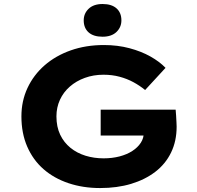

<svg xmlns="http://www.w3.org/2000/svg" viewBox="-20 -942 999 972"><path d="M486.7 10Q400.3 10 326.7 -14.7Q253.2 -39.4 200.1 -85.9Q147 -132.4 117.7 -200Q88.4 -267.6 88.4 -352.9Q88.4 -430.7 119.2 -496.6Q150 -562.5 205.8 -611.3Q261.7 -660 338.1 -687Q414.6 -714 505.5 -714Q575.5 -714 635.4 -698Q695.4 -682 741.7 -655.9Q788.1 -629.8 818 -598.5L714.7 -486.3Q687.4 -508.6 655.3 -526Q623.2 -543.4 585.5 -553.5Q547.9 -563.7 503.8 -563.7Q453.1 -563.7 409.5 -547.8Q365.9 -532 333.6 -503.7Q301.2 -475.5 283.5 -436.9Q265.7 -398.3 265.7 -352.9Q265.7 -299.8 284.7 -260Q303.7 -220.3 336.8 -193.6Q369.9 -166.9 413.1 -153.6Q456.2 -140.4 504.6 -140.4Q547.6 -140.4 585.1 -150.1Q622.5 -159.9 649.9 -177.7Q677.3 -195.4 692.9 -219.4Q708.4 -243.4 708 -272.4L707.6 -293.6L731 -256H489.7V-386.9H869.2Q870.6 -373.9 871.6 -356Q872.6 -338.2 873.4 -322.6Q874.2 -307 874.2 -301Q874.2 -227.6 846.1 -169.9Q818.1 -112.1 766.4 -72.4Q714.6 -32.6 644 -11.3Q573.3 10 486.7 10ZM499.2 -756.1Q453.3 -756.1 428.5 -778.1Q403.8 -800.2 403.8 -838.9Q403.8 -873.7 428.8 -897.7Q453.9 -921.7 499.2 -921.7Q545.1 -921.7 569.8 -899.7Q594.6 -877.7 594.6 -838.9Q594.6 -804.2 569.6 -780.1Q544.5 -756.1 499.2 -756.1Z"/></svg>

Font: Lexend Giga
Style: Regular
Weight: 400
Designer: Bonnie Shaver-Troup, Thomas Jockin
Foundry: Lexend
Version: Version 1.007